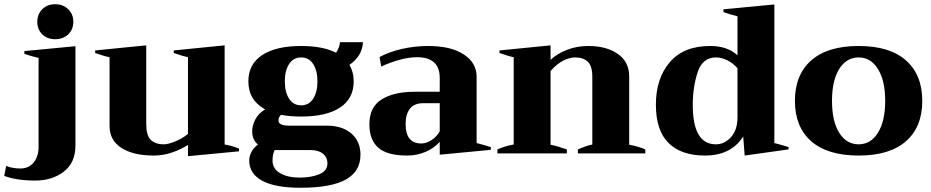

<svg xmlns="http://www.w3.org/2000/svg" viewBox="-58 -724 4393 906"><path d="M118 -621Q118 -657 141.5 -680.5Q165 -704 202 -704Q240 -704 264 -680.5Q288 -657 288 -621Q288 -585 264 -562Q240 -539 202 -539Q165 -539 141.5 -562Q118 -585 118 -621ZM-38 106 -29 59Q0 71 38 71Q78 71 101 42.5Q124 14 124 -31V-451Q95 -457 57 -470V-483L298 -506V-37Q298 44 243 86Q188 128 108 128Q20 128 -38 106Z M1070 -23V-10L829 13V-40Q794 -18 752.5 -4Q711 10 668 10Q571 10 515 -26Q459 -62 459 -129V-454Q436 -458 391 -474V-486L632 -510V-139Q632 -86 653 -64.5Q674 -43 715 -43Q735 -43 767.5 -56Q800 -69 829 -92V-454Q808 -458 762 -474V-486L1002 -510V-42Q1031 -38 1070 -23Z M1643 6Q1643 85 1573.5 123.5Q1504 162 1359 162Q1241 162 1179.5 129Q1118 96 1118 33Q1118 14 1128 -6Q1138 -26 1159 -42Q1132 -65 1132 -104Q1132 -132 1146.5 -160Q1161 -188 1193 -208Q1114 -251 1114 -340Q1114 -421 1179 -464Q1244 -507 1363 -507Q1466 -507 1528 -475Q1546 -504 1546 -525H1655Q1651 -459 1591 -418Q1611 -384 1611 -340Q1611 -259 1546.5 -216.5Q1482 -174 1363 -174Q1313 -174 1268 -182Q1256 -172 1256 -155Q1256 -131 1308 -131H1485Q1557 -131 1600 -94Q1643 -57 1643 6ZM1286 -340Q1286 -290 1306 -258.5Q1326 -227 1363 -227Q1400 -227 1420 -258.5Q1440 -290 1440 -340Q1440 -390 1420 -421.5Q1400 -453 1363 -453Q1326 -453 1306 -421.5Q1286 -390 1286 -340ZM1487 47Q1487 18 1465.5 1Q1444 -16 1407 -16H1244H1238Q1228 5 1228 34Q1228 72 1263.5 93Q1299 114 1356 114Q1411 114 1449 98Q1487 82 1487 47Z M1685 -138Q1685 -219 1743 -255Q1801 -291 1898 -291H2017V-356Q2017 -454 1910 -454Q1870 -454 1824.5 -441Q1779 -428 1741 -410L1733 -455Q1780 -480 1840 -493.5Q1900 -507 1963 -507Q2069 -507 2130 -467.5Q2191 -428 2191 -362V-49Q2219 -42 2258 -30V-17L2017 6V-55Q1991 -25 1950.5 -7.5Q1910 10 1864 10Q1769 10 1727 -27Q1685 -64 1685 -138ZM2017 -105V-237H1938Q1897 -237 1876.5 -211Q1856 -185 1856 -139Q1856 -47 1930 -47Q1954 -47 1978.5 -63Q2003 -79 2017 -105Z M2987 -19V0H2669V-19Q2680 -24 2700 -31.5Q2720 -39 2737 -42V-361Q2737 -413 2715.5 -433Q2694 -453 2656 -453Q2630 -453 2600 -438Q2570 -423 2540 -389V-41Q2568 -36 2617 -19V0H2289V-19Q2332 -37 2366 -42V-454Q2344 -458 2299 -474V-486L2540 -510V-442Q2573 -472 2619 -489.5Q2665 -507 2718 -507Q2804 -507 2857.5 -469.5Q2911 -432 2911 -364V-41Q2930 -38 2952 -31.5Q2974 -25 2987 -19Z M3037 -230Q3037 -354 3102.5 -430.5Q3168 -507 3293 -507Q3375 -507 3422 -463V-647Q3392 -654 3356 -667V-680L3596 -703V-49Q3631 -40 3663 -30V-19L3456 10L3449 -80Q3392 10 3268 10Q3157 10 3097 -49Q3037 -108 3037 -230ZM3422 -171V-402Q3400 -427 3373 -440Q3346 -453 3320 -453Q3257 -453 3234 -383Q3211 -313 3211 -229Q3211 -43 3320 -43Q3361 -43 3391.5 -77Q3422 -111 3422 -171Z M3693 -248Q3693 -371 3770 -439Q3847 -507 3994 -507Q4140 -507 4217 -439Q4294 -371 4294 -248Q4294 -125 4217 -57.5Q4140 10 3994 10Q3847 10 3770 -57.5Q3693 -125 3693 -248ZM4119 -248Q4119 -343 4085 -398Q4051 -453 3994 -453Q3936 -453 3902 -398.5Q3868 -344 3868 -248Q3868 -152 3902 -97.5Q3936 -43 3994 -43Q4051 -43 4085 -98Q4119 -153 4119 -248Z"/></svg>

Font: Trirong ExtraBold
Style: Regular
Weight: 800
Designer: Katatrad Team
Foundry: CadsonDemak
Version: Version 1.001